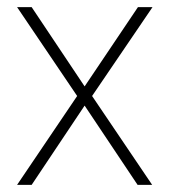

<svg xmlns="http://www.w3.org/2000/svg" viewBox="-20 -520 477 540"><path d="M197 -250 28 -500H69L218 -277L368 -500H409L239 -250L408 0H367L218 -223L69 0H28Z"/></svg>

Font: Cairo ExtraLight
Style: Regular
Weight: 275
Designer: Mohamed Gaber, Accademia di Belle Arti di Urbino and others
Foundry: Kief Type Foundry, Accademia di Belle Arti di Urbino and others
Version: Version 3.011